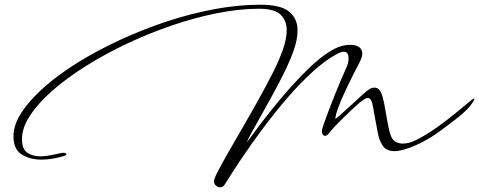

<svg xmlns="http://www.w3.org/2000/svg" viewBox="-20 -633 2029 813"><path d="M912 160Q902 160 894 152.5Q886 145 886 134Q886 124 903 91.5Q920 59 948 10Q976 -39 1009.5 -96.5Q1043 -154 1076.5 -214.5Q1110 -275 1138 -330Q1161 -376 1177.5 -422Q1194 -468 1194 -505Q1194 -546 1168 -571Q1142 -596 1077 -596Q995 -596 901 -577.5Q807 -559 710 -526Q613 -493 520.5 -449.5Q428 -406 347 -355.5Q266 -305 204.5 -251.5Q143 -198 108 -145Q73 -92 73 -44Q73 -1 96 14Q119 29 150 29Q173 29 196.5 24Q220 19 239 15Q242 14 247 14Q261 14 261 20Q261 24 253 27Q230 34 205 38.5Q180 43 156 43Q107 43 72 21Q37 -1 37 -56Q37 -105 72 -158Q107 -211 169 -265.5Q231 -320 313 -370.5Q395 -421 490.5 -465Q586 -509 687.5 -542.5Q789 -576 889.5 -594.5Q990 -613 1082 -613Q1169 -613 1204.5 -583.5Q1240 -554 1240 -504Q1240 -464 1222 -415Q1204 -366 1177 -313Q1156 -271 1131 -225.5Q1106 -180 1083 -139Q1060 -98 1044 -69Q1028 -40 1025 -30Q1042 -53 1070 -90.5Q1098 -128 1134 -173Q1170 -218 1210.5 -263.5Q1251 -309 1292 -348Q1333 -387 1372.5 -412.5Q1412 -438 1445 -442Q1450 -443 1455 -443Q1460 -443 1464 -443Q1487 -443 1500.5 -433.5Q1514 -424 1514 -406Q1514 -392 1503 -370Q1494 -353 1477 -319.5Q1460 -286 1442 -247.5Q1424 -209 1412 -176.5Q1400 -144 1400 -129Q1405 -132 1424.5 -149.5Q1444 -167 1468.5 -189.5Q1493 -212 1513.5 -230.5Q1534 -249 1542 -254Q1553 -262 1564 -262Q1585 -262 1594 -240Q1601 -224 1606.5 -196Q1612 -168 1617 -137.5Q1622 -107 1628 -81.5Q1634 -56 1642 -45Q1649 -35 1660.5 -30Q1672 -25 1685 -25Q1699 -25 1713.5 -29Q1728 -33 1742 -40Q1784 -61 1828.5 -92.5Q1873 -124 1914 -158L1977 -210Q1985 -216 1987 -216Q1993 -216 1977.5 -193.5Q1962 -171 1927 -142Q1884 -107 1837 -73.5Q1790 -40 1745 -20Q1714 -6 1690.5 0.5Q1667 7 1650 7Q1618 7 1602.5 -13.5Q1587 -34 1580 -69.5Q1573 -105 1565 -149Q1561 -178 1555.5 -198Q1550 -218 1537 -218Q1530 -218 1520 -211Q1506 -202 1483.5 -181.5Q1461 -161 1437 -137.5Q1413 -114 1395.5 -95Q1378 -76 1373 -69Q1365 -58 1357 -58Q1343 -58 1343 -80Q1343 -85 1350.5 -106.5Q1358 -128 1370 -160Q1382 -192 1396 -227Q1410 -262 1424 -295Q1438 -328 1448 -350Q1451 -356 1453.5 -366.5Q1456 -377 1456 -387Q1456 -398 1451.5 -406Q1447 -414 1436 -414Q1425 -414 1406 -404Q1356 -377 1302.5 -328Q1249 -279 1196.5 -218Q1144 -157 1095 -91.5Q1046 -26 1004 36.5Q962 99 931 149Q924 160 912 160Z"/></svg>

Font: WindSong
Style: Regular
Weight: 400
Designer: Robert E. Leuschke
Foundry: Robert E. Leuschke
Version: Version 1.010; ttfautohint (v1.8.3)